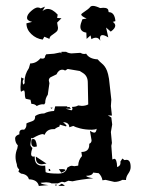

<svg xmlns="http://www.w3.org/2000/svg" viewBox="-20 -614 484 645"><path d="M110.4 10.7Q106 -10.7 77.1 -11.7Q72.8 -28.3 50.8 -30.8L42 -37.1L44.4 -44.9Q36.6 -51.3 36.6 -62Q32.2 -74.7 32.2 -87.4Q32.2 -101.1 38.1 -115.2L40 -125.5Q30.8 -134.8 30.8 -149.4Q30.8 -158.2 45.4 -163.1L44.9 -167Q44.9 -178.7 56.6 -178.7L61 -178.2Q68.8 -184.6 68.8 -194.8L68.4 -198.7Q72.3 -201.7 77.6 -203.1Q90.8 -207 94.5 -210.7Q98.1 -214.4 98.1 -224.1Q110.4 -232.9 128.4 -232.9Q142.1 -240.2 161.6 -241.2L165.5 -256.8H206.1L205.6 -254.9Q205.6 -253.9 207 -253.9L212.9 -254.9L218.3 -248.5L200.2 -249L220.2 -243.2Q223.6 -245.1 223.6 -249L221.7 -254.9Q234.9 -254.9 242.7 -259.8L254.4 -258.3Q267.1 -258.3 276.4 -263.2L274.9 -336.9Q274.9 -358.4 258.8 -368.7L248 -375.5L207.5 -382.3L198.7 -377Q194.3 -379.9 189.5 -379.9Q176.8 -379.9 169.9 -364.3L149.9 -354.5Q144 -350.6 144 -343.8L146 -334.5L140.6 -295.9Q131.8 -283.2 131.8 -268.1L128.4 -263.2L124 -263.7Q113.8 -263.7 103.5 -257.8Q96.7 -265.1 85.4 -265.1L82.5 -278.8L66.4 -282.2Q63 -288.6 63 -304.7L61 -310.5Q54.2 -309.1 50.8 -305.7Q48.8 -309.1 48.8 -321.3L51.3 -354L60.5 -349.1Q56.2 -345.2 56.2 -338.9L57.6 -329.6L63 -334.5L62.5 -340.8Q62.5 -363.3 77.1 -385.3L81.5 -400.9Q101.6 -400.9 115.7 -418L122.6 -417Q131.8 -417 131.8 -426.3L135.3 -431.6L161.6 -433.6L183.1 -438L185.5 -434.1L186.5 -439.9H202.1Q210 -435.1 220.2 -434.6L250 -436.5Q256.8 -432.6 262.7 -432.6L269.5 -433.6Q279.8 -416 308.1 -414.6Q315.4 -406.2 321.3 -401.6Q327.1 -397 331.5 -391.1Q335.9 -385.3 339.6 -376Q343.3 -366.7 346.2 -349.1L354 -278.8L352.5 -257.8L356 -225.6L342.3 -226.6L354 -219.2L356.9 -195.8L352.5 -170.4L356 -133.8L354 -124L357.4 -78.1L363.8 -80.6Q372.6 -80.6 373.5 -52.7Q384.8 -56.6 384.8 -66.9L384.3 -70.8L391.1 -81.5L397.9 -76.2L404.8 -77.1Q418.9 -77.1 418.9 -52.7Q418.9 -42 411.1 -31Q403.3 -20 403.3 -9.3L391.1 -9.8Q378.4 -2.9 364.3 -2.9L334.5 -9.8L324.2 -8.3Q321.8 -22.5 311.5 -32.2L293 -34.2Q289.6 -23.4 269.5 -23.4Q271 -18.6 293.5 -15.1Q250.5 -11.2 223.6 -4.9L209.5 -6.8L197.3 -1.5L188 -3.4L174.3 2H152.8Q146.5 -1.5 135.3 -1.5L116.7 0Q116.7 4.9 142.6 7.8ZM175.8 -30.8Q201.2 -30.8 206.1 -50.8Q215.3 -57.1 221.2 -57.1L230 -55.7L242.7 -57.6Q243.2 -76.2 255.4 -89.8L253.4 -103.5Q279.8 -103.5 279.8 -127.9V-130.9Q287.6 -134.3 287.6 -142.6L282.2 -174.3Q291.5 -168.5 296.9 -168.5Q303.2 -168.5 304.7 -181.6Q299.8 -178.2 288.6 -178.2Q266.6 -178.2 249.5 -182.6Q232.4 -187 226.1 -190.9L212.9 -186.5Q212.4 -203.1 191.9 -203.6Q203.6 -193.8 203.6 -190.9L201.2 -189.5L181.2 -195.3L179.2 -188.5Q170.9 -186.5 163.6 -180.2H159.2Q137.2 -180.2 129.9 -161.1L124 -163.6Q113.8 -163.6 89.4 -149.4L85 -150.9L82 -128.4Q82 -123.5 88.9 -116.7Q84.5 -104 84.5 -97.2Q84.5 -87.9 92.3 -87.9L96.7 -88.4V-84.5Q96.7 -57.1 124 -57.1L131.8 -57.6L133.3 -35.6Q142.6 -30.8 175.8 -30.8ZM96.7 -120.6Q85 -120.6 85 -136.7Q85 -140.6 85.7 -143.8Q86.4 -147 91.8 -147Q101.6 -147 104 -122.1ZM120.6 -62Q100.6 -62 100.6 -84V-87.9L136.2 -64.5ZM186 -33.7 177.7 -45.4 186.5 -45.9Q199.7 -45.9 199.7 -42.5Q199.7 -39.6 186 -33.7ZM197.3 10.3H175.8L187.5 2.9Q197.3 8.3 197.3 10.3ZM168.5 9.8Q166 9.8 164.1 6.3H171.9ZM153.8 -249Q151.4 -249 149.4 -252.4H157.2ZM144 -40 143.6 -46.9 147.9 -45.9 149.4 -39.6ZM123.5 -481Q101.6 -483.9 85.2 -499.5Q68.8 -515.1 68.8 -535.6L87.9 -540.5Q70.8 -544.4 70.8 -554.2Q70.8 -564.9 84.5 -576.9Q98.1 -588.9 106.9 -588.9Q112.3 -588.9 116.7 -585.9L131.3 -591.8L122.6 -576.7Q131.3 -584 140.6 -584Q156.2 -584 173.8 -564.9L171.9 -553.7L186.5 -552.7L171.9 -538.1L174.8 -521Q174.8 -512.7 170.7 -508.5Q166.5 -504.4 161.4 -501Q156.2 -497.6 151.6 -493.9Q147 -490.2 146 -483.4L128.9 -490.7ZM316.9 -477.1Q311.5 -487.3 302.2 -487.3Q294.9 -487.3 287.1 -482.4L284.2 -495.1L271 -483.4L270 -504.4Q250 -507.3 250 -524.4Q250 -532.7 256.8 -549.3L271 -551.8Q252.9 -559.6 252.9 -565.4Q252.9 -566.9 256.8 -569.8Q279.3 -585 282.2 -589.6Q285.2 -594.2 292.5 -594.2Q300.8 -594.2 316.4 -586.9L327.1 -587.9Q344.2 -587.9 344.2 -577.1L345.2 -573.2Q365.2 -573.2 367.7 -543L358.9 -540.5Q367.2 -534.7 367.2 -527.8Q367.2 -518.6 352.1 -507.8L336.4 -521.5L343.8 -488.3Q331.5 -496.1 324.2 -496.1Q315.9 -496.1 315.9 -484.9Z"/></svg>

Font: Truetypewriter PolyglOTT
Style: Regular
Weight: 400
Designer: Sergey Beatoff a.k.a. Sam_T
Version: Version 3.76